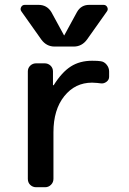

<svg xmlns="http://www.w3.org/2000/svg" viewBox="-20 -785 540 805"><path d="M153.3 -619.1 70.3 -736.3Q63.5 -745.1 68.4 -754.9Q73.2 -764.6 84 -764.6H141.6Q176.8 -764.6 195.3 -734.4L248 -637.7Q248 -636.7 249 -636.7Q250 -636.7 250 -637.7L302.7 -734.4Q320.3 -765.6 356.4 -764.6H414.1Q424.8 -764.6 429.7 -754.9Q434.6 -745.1 427.7 -736.3L344.7 -619.1Q323.2 -589.8 289.1 -589.8H209Q174.8 -589.8 153.3 -619.1ZM167 -519.5Q181.6 -519.5 191.9 -509.8Q202.1 -500 202.1 -485.4V-428.7Q202.1 -427.7 203.1 -427.7H205.1Q239.3 -482.4 276.9 -506.3Q314.5 -530.3 366.2 -530.3Q391.6 -530.3 402.3 -528.3Q417 -526.4 427.2 -513.7Q437.5 -501 437.5 -485.4V-462.9Q437.5 -450.2 426.3 -441.9Q415 -433.6 402.3 -435.5Q390.6 -437.5 366.2 -438.5Q294.9 -438.5 249.5 -381.8Q204.1 -325.2 204.1 -230.5V-35.2Q204.1 -20.5 193.8 -10.3Q183.6 0 168.9 0H131.8Q117.2 0 106.9 -9.8Q96.7 -19.5 96.7 -35.2V-485.4Q96.7 -500 106.9 -509.8Q117.2 -519.5 131.8 -519.5Z"/></svg>

Font: Rounded-L Mgen+ 1m medium
Style: Regular
Weight: 500
Designer: [Source Han Sans]
Ryoko NISHIZUKA  (kana & ideographs); Paul D. Hunt (Latin, Greek & Cyrillic); Wenlong ZHANG  (bopomofo
Version: Version 1.059.20150602